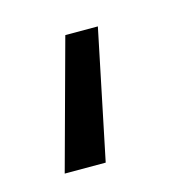

<svg xmlns="http://www.w3.org/2000/svg" viewBox="-50 -61 315 319"><g transform="rotate(-15 108.0 99.0)"><path d="M26 210 86.5 -12H142.5L96.5 210Z"/></g></svg>

Font: Geologica Cursive ExtraLight
Style: Regular
Weight: 250
Designer: Sindre Bremnes, Frode Helland
Foundry: Monokrom Skriftforlag AS
Version: Version 1.010;gftools[0.9.28]